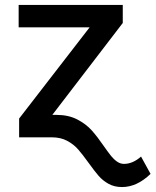

<svg xmlns="http://www.w3.org/2000/svg" viewBox="-20 -550 623 769"><path d="M396.5 36.1Q413.6 60.5 424.8 74.5Q436 88.4 449 97.4Q461.9 106.4 476.6 106.4Q511.7 106.4 544.9 77.1L583 146.5Q528.3 199.2 468.8 199.2Q438 199.2 414.8 186.3Q391.6 173.3 375.2 154.5Q358.9 135.7 335 102.5Q310.5 68.4 292.7 48.1Q274.9 27.8 248.8 13.9Q222.7 0 187.5 0H56.6V-75.2L338.9 -440.4H54.7V-530.3H471.7V-458L189.5 -89.8H207Q254.4 -89.8 289.6 -71.5Q324.7 -53.2 347.4 -27.8Q370.1 -2.4 396.5 36.1Z"/></svg>

Font: Pretendard Medium
Style: Regular
Weight: 500
Designer: Base glyphs from Inter by Rasmus Andersson; Hangeul glyphs from Noto Sans CJK(Source Han Sans) by Jang Soo-young and Kan
Foundry: Kil Hyung-jin
Version: Version 1.309